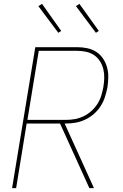

<svg xmlns="http://www.w3.org/2000/svg" viewBox="-20 -981 640 1001"><path d="M43 0 164 -735H383Q410 -735 435.5 -729.5Q461 -724 482 -710.5Q503 -697 517 -676Q531 -655 538 -630Q545 -605 544.5 -578.5Q544 -552 540 -525Q535 -500 527 -475Q519 -450 504.5 -427.5Q490 -405 469.5 -387Q449 -369 424.5 -357.5Q400 -346 374.5 -341.5Q349 -337 324 -337H317L470 0H446L293 -337H119L64 0ZM123 -356H324Q347 -356 370 -360Q393 -364 415 -374.5Q437 -385 456 -402Q475 -419 488 -439.5Q501 -460 508 -482.5Q515 -505 519 -528Q523 -552 523.5 -575.5Q524 -599 518.5 -621Q513 -643 501 -662Q489 -681 470.5 -693.5Q452 -706 429.5 -711Q407 -716 383 -716H182ZM480 -810 376 -949 394 -961 495 -820ZM284 -810 180 -949 199 -961 299 -820Z"/></svg>

Font: Iosevka SS04 Th Ex Obl
Style: Regular
Weight: 100
Width: 7
Italic angle: -9°
Monospace: yes
Designer: Belleve Invis
Foundry: Belleve Invis
Version: Version 19.0.0; ttfautohint (v1.8.4)